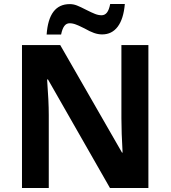

<svg xmlns="http://www.w3.org/2000/svg" viewBox="-20 -939 853 959"><path d="M89.8 -713.9H280.8L589.4 -176.8H592.3Q586.4 -278.8 586.4 -348.1V-713.9H721.2V0H529.3L219.7 -542H215.3Q223.6 -432.1 223.6 -364.3V0H89.8ZM328.6 -918.5Q346.7 -918.5 364.3 -911.6Q381.8 -904.8 411.1 -889.6Q438 -876 454.8 -869.4Q471.7 -862.8 487.3 -862.8Q503.9 -862.8 514.4 -876.5Q524.9 -890.1 530.3 -918.9H603.5Q597.2 -844.7 568.1 -805.9Q539.1 -767.1 490.2 -767.1Q470.2 -767.1 449.5 -774.4Q428.7 -781.7 402.3 -796.9Q376 -810.1 359.6 -816.4Q343.3 -822.8 327.6 -822.8Q311.5 -822.8 301.3 -809.1Q291 -795.4 285.2 -766.6H212.9Q218.3 -842.8 247.1 -880.6Q275.9 -918.5 328.6 -918.5Z"/></svg>

Font: Viking Open Sans
Style: Bold
Weight: 700
Foundry: Ascender Corporation
Version: Version 2.001